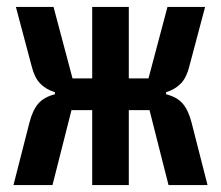

<svg xmlns="http://www.w3.org/2000/svg" viewBox="-20 -536 640 556"><path d="M247 -217H187L132 0H19L65 -180Q74 -216 90.5 -235.5Q107 -255 139 -263V-269Q113 -277 96.5 -294Q80 -311 72 -343L26 -516H135L190 -309H247V-516H353V-309H410L465 -516H574L528 -343Q520 -311 503.5 -294Q487 -277 461 -269V-263Q493 -255 509.5 -235.5Q526 -216 535 -180L581 0H468L413 -217H353V0H247Z"/></svg>

Font: IBM Plex Mono SmBld
Style: Regular
Weight: 600
Monospace: yes
Designer: Mike Abbink, Paul van der Laan, Pieter van Rosmalen
Foundry: Bold Monday
Version: Version 2.3